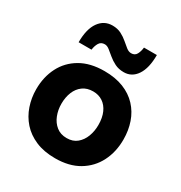

<svg xmlns="http://www.w3.org/2000/svg" viewBox="-176 -866 950 1007"><g transform="rotate(30 299.0 -363.0)"><path d="M301 13.5Q233 13.5 182.8 -8Q132.5 -29.5 99.8 -66.5Q67 -103.5 50.8 -151.2Q34.5 -199 34.5 -251Q34.5 -325.5 64.8 -384.8Q95 -444 153.8 -478.2Q212.5 -512.5 298 -512.5Q364 -512.5 413.8 -492.8Q463.5 -473 496.8 -437.2Q530 -401.5 546.5 -353.8Q563 -306 563 -251Q563 -175.5 532.5 -115.8Q502 -56 443.5 -21.2Q385 13.5 301 13.5ZM300.5 -108.5Q338 -108.5 362.2 -128.8Q386.5 -149 398.8 -181.5Q411 -214 411 -251Q411 -295 397 -326.2Q383 -357.5 358 -374Q333 -390.5 300 -390.5Q263 -390.5 237.8 -372Q212.5 -353.5 199.8 -322Q187 -290.5 187 -251Q187 -214 199.8 -181.5Q212.5 -149 237.8 -128.8Q263 -108.5 300.5 -108.5ZM387 -557.5Q356 -557.5 332.5 -569.2Q309 -581 291 -596.2Q273 -611.5 258 -623.2Q243 -635 229 -635Q206 -635 195.5 -617.2Q185 -599.5 182 -575.5H104Q104 -655.5 134.2 -698Q164.5 -740.5 215 -740.5Q245.5 -740.5 268.2 -728.8Q291 -717 308.5 -701.8Q326 -686.5 341 -674.8Q356 -663 371 -663Q393.5 -663 403 -681Q412.5 -699 415 -722.5H493Q493 -643 464.2 -600.2Q435.5 -557.5 387 -557.5Z"/></g></svg>

Font: Commissioner Thin
Style: Bold
Weight: 700
Version: Version 1.001;gftools[0.9.23]